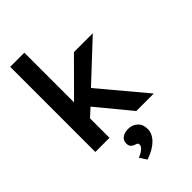

<svg xmlns="http://www.w3.org/2000/svg" viewBox="-296 -830 1180 1180"><g transform="rotate(-45 294.5 -240.0)"><path d="M307 -297 556 0H404L224 -218L171 -169V0H48V-740H171V-308L389 -527H553ZM212 214Q226 209 240.5 200.5Q255 192 264 181.5Q273 171 273 160Q273 153 268.5 148.5Q264 144 252 141Q233 134 226 124Q219 114 219 97Q219 71 239 56.5Q259 42 291 42Q326 42 351 64.5Q376 87 376 128Q376 149 366.5 168.5Q357 188 339.5 205Q322 222 297 236Q272 250 242 260Z"/></g></svg>

Font: Our Lexend Medium
Style: Regular
Weight: 500
Designer: Bonnie Shaver-Troup, Thomas Jockin
Foundry: Lexend
Version: Version 1.007